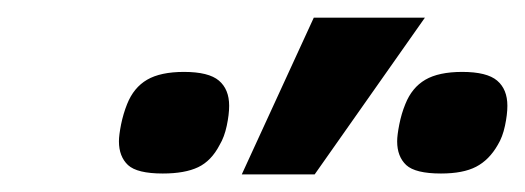

<svg xmlns="http://www.w3.org/2000/svg" viewBox="-20 -786 591 216"><path d="M458 -766.1 334 -589.8H252L333 -766.1ZM237.8 -667Q237.8 -657.2 235.1 -644.5Q232.4 -631.8 227.1 -623Q217.8 -605 202.9 -597.9Q188 -590.8 163.1 -590.8Q134.3 -590.8 124 -600.3Q113.8 -609.9 113.8 -627Q113.8 -633.8 116.2 -646Q118.7 -658.2 123 -668.9Q130.4 -687.5 145.5 -696.3Q160.6 -705.1 187 -705.1Q214.8 -705.1 226.3 -695.3Q237.8 -685.5 237.8 -667ZM550.8 -667Q550.8 -657.2 548.1 -644.5Q545.4 -631.8 540 -623Q530.3 -606 515.6 -598.4Q501 -590.8 476.1 -590.8Q447.3 -590.8 437 -600.3Q426.8 -609.9 426.8 -627Q426.8 -633.8 429.2 -646Q431.6 -658.2 436 -668.9Q443.4 -687.5 458.5 -696.3Q473.6 -705.1 500 -705.1Q527.8 -705.1 539.3 -695.3Q550.8 -685.5 550.8 -667Z"/></svg>

Font: Clear Sans Medium
Style: Italic
Weight: 500
Italic angle: -12°
Foundry: Intel Corporation
Version: Version 1.00